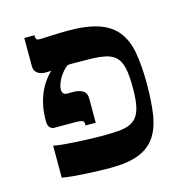

<svg xmlns="http://www.w3.org/2000/svg" viewBox="-86 -622 687 709"><g transform="rotate(-15 257.0 -267.0)"><path d="M461.4 -259.3Q461.4 -190.4 453.4 -140.4Q445.3 -90.3 422.6 -57.9Q399.9 -25.4 358.6 -9.8Q317.4 5.9 251.5 5.9Q232.4 5.9 207 5.1Q181.6 4.4 156 2.9Q130.4 1.5 106.9 -0.7Q83.5 -2.9 67.9 -5.9V-128.4Q79.6 -125.5 102.5 -123.3Q125.5 -121.1 152.1 -119.6Q178.7 -118.2 205.3 -117.2Q231.9 -116.2 251.5 -116.2Q295.4 -116.2 325.4 -119.6Q355.5 -123 373.8 -137.2Q392.1 -151.4 399.9 -179.9Q407.7 -208.5 407.7 -259.3Q407.7 -294.4 404.3 -318.6Q400.9 -342.8 393.1 -358.6Q385.3 -374.5 372.1 -383.5Q358.9 -392.6 339.4 -396.7Q319.8 -400.9 293.2 -401.9Q266.6 -402.8 231.4 -402.8Q221.7 -402.8 213.4 -402.8Q205.1 -402.8 197.3 -402.3Q187 -395 178 -384.5Q168.9 -374 162.6 -362.8Q156.2 -351.6 152.6 -340.6Q148.9 -329.6 148.9 -320.8Q148.9 -312 153.1 -306.4Q157.2 -300.8 166.5 -300.8H192.4Q212.9 -300.8 227.3 -292Q241.7 -283.2 241.7 -262.7V-169.4H202.6V-177.7Q202.6 -184.1 196.3 -187.5Q189.9 -190.9 168.9 -190.9H91.3Q86.9 -190.9 82.3 -192.1Q77.6 -193.4 74 -196.8Q70.3 -200.2 67.9 -206.5Q65.4 -212.9 65.4 -222.7Q65.4 -256.3 71 -283Q76.7 -309.6 86.2 -330.8Q95.7 -352.1 107.7 -368.4Q119.6 -384.8 132.3 -397.5Q125.5 -397 120.1 -396.7Q114.7 -396.5 109.4 -396.5Q92.8 -396.5 80.3 -405.3Q67.9 -414.1 67.9 -432.1V-540H106.9V-534.7Q106.9 -529.3 109.4 -525.1Q111.8 -521 121.6 -521Q128.9 -521 140.6 -521.5Q152.3 -522 167 -522.7Q181.6 -523.4 197.8 -523.9Q213.9 -524.4 230 -524.4Q302.2 -524.4 347.4 -509Q392.6 -493.7 418 -461.4Q443.4 -429.2 452.4 -379.2Q461.4 -329.1 461.4 -259.3Z"/></g></svg>

Font: Arian AMU Serif
Style: Bold
Weight: 700
Designer: Ruben Hakobyan (Tarumian)
Foundry: Ruben Hakobyan (Tarumian)
Version: Version 1.002